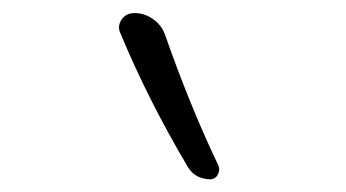

<svg xmlns="http://www.w3.org/2000/svg" viewBox="-20 -830 540 300"><path d="M273.4 -569.3Q211.9 -672.9 168 -778.3Q163.1 -789.1 169.9 -799.3Q176.8 -809.6 190.4 -809.6Q205.1 -809.6 218.3 -800.8Q231.4 -792 237.3 -777.3Q277.3 -663.1 321.3 -571.3Q324.2 -564.5 320.3 -557.1Q316.4 -549.8 307.6 -549.8Q284.2 -550.8 273.4 -569.3Z"/></svg>

Font: Rounded-L Mgen+ 1mn light
Style: Regular
Weight: 200
Designer: [Source Han Sans]
Ryoko NISHIZUKA  (kana & ideographs); Paul D. Hunt (Latin, Greek & Cyrillic); Wenlong ZHANG  (bopomofo
Version: Version 1.059.20150602